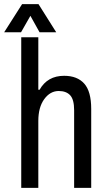

<svg xmlns="http://www.w3.org/2000/svg" viewBox="-42 -902 518 922"><path d="M148 -747 104 -826 59 -747H-22L64 -882H143L228 -747ZM148 -471Q186 -538 266 -538Q329 -538 362.5 -500.5Q396 -463 396 -379V0H314V-373Q314 -424 295 -444.5Q276 -465 240 -465Q199 -465 170.5 -426Q142 -387 142 -321V0H60V-723H142V-471Z"/></svg>

Font: Archivo Narrow
Style: Regular
Weight: 400
Designer: Hector Gatti
Foundry: Omnibus-Type
Version: Version 1.003